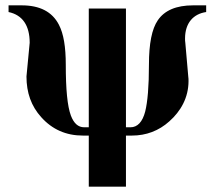

<svg xmlns="http://www.w3.org/2000/svg" viewBox="-20 -493 803 718"><path d="M751 -473H702C639 -473 595 -454 570 -417C548 -385 537 -330 537 -251C537 -170 532 -112 523 -76C513 -37 494 -17 468 -17H451V-461H312V-17H295C272 -17 256 -32 245 -61C232 -96 226 -159 226 -251C226 -317 218 -367 200 -401C175 -449 129 -473 61 -473H12V-448C64 -437 91 -398 91 -333L79 -207C79 -146 97 -96 134 -55C175 -9 227 14 290 14H312V205H451V14H473C527 14 574 -4 613 -39C656 -77 685 -128 685 -190C685 -195 685 -201 684 -207L673 -333C672 -338 672 -344 672 -349C672 -407 703 -441 751 -448Z"/></svg>

Font: XITS Math
Style: Bold
Weight: 700
Designer: MicroPress Inc., with final additions and corrections provided by Coen Hoffman, Elsevier (retired)
Version: Version 1.302